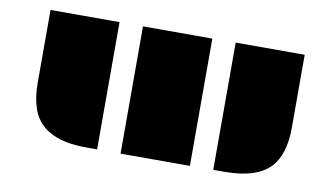

<svg xmlns="http://www.w3.org/2000/svg" viewBox="-58 -619 1282 740"><g transform="rotate(10 583.5 -248.5)"><path d="M810.5 -498H1080.6V-213.4Q1080.6 -105.5 1031.2 -54.7Q977.1 0 854 0H810.5ZM85.9 -498H356V0H312.5Q132.3 0 97.7 -122.1Q85.9 -161.6 85.9 -213.4ZM447.8 -497.6H719.2V0.5H447.8Z"/></g></svg>

Font: Plaster
Style: Regular
Weight: 400
Designer: Eben Sorkin
Foundry: Eben Sorkin
Version: Version 1.007